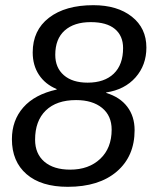

<svg xmlns="http://www.w3.org/2000/svg" viewBox="-20 -718 596 748"><path d="M343.8 -697.8Q437 -697.8 493.7 -653.1Q550.3 -608.4 550.3 -532.7Q550.3 -464.4 508.1 -416.5Q465.8 -368.7 394 -357.9L393.6 -356Q447.3 -339.8 475.8 -302.2Q504.4 -264.6 504.4 -210.9Q504.4 -109.4 435.1 -49.8Q365.7 9.8 244.1 9.8Q140.1 9.8 83.3 -39.6Q26.4 -88.9 26.4 -175.8Q26.4 -249 70.8 -299.6Q115.2 -350.1 200.7 -369.1V-371.1Q156.2 -389.6 131.8 -426.5Q107.4 -463.4 107.4 -513.7Q107.4 -600.1 170.9 -648.9Q234.4 -697.8 343.8 -697.8ZM321.3 -396Q386.7 -396 423.1 -430.9Q459.5 -465.8 459.5 -530.8Q459.5 -578.6 427.5 -605.2Q395.5 -631.8 333.5 -631.8Q268.6 -631.8 231.9 -599.1Q195.3 -566.4 195.3 -504.4Q195.3 -454.1 228.8 -425Q262.2 -396 321.3 -396ZM276.4 -328.1Q200.2 -328.1 158.4 -287.6Q116.7 -247.1 116.7 -173.8Q116.7 -119.1 152.8 -88.1Q189 -57.1 253.4 -57.1Q325.7 -57.1 370.4 -99.1Q415 -141.1 415 -212.9Q415 -267.1 377.7 -297.6Q340.3 -328.1 276.4 -328.1Z"/></svg>

Font: Arimo
Style: Italic
Weight: 400
Italic angle: -12°
Designer: Steve Matteson
Foundry: Monotype Imaging Inc.
Version: Version 1.33